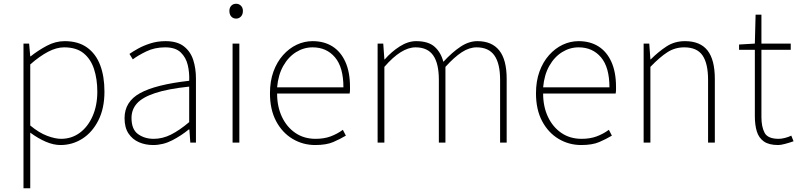

<svg xmlns="http://www.w3.org/2000/svg" viewBox="-20 -759 4255 1022"><path d="M105 243V-527H135L141 -459H143Q182 -490 228.5 -515Q275 -540 324 -540Q396 -540 443 -506.5Q490 -473 513 -413Q536 -353 536 -271Q536 -182 503.5 -118Q471 -54 418 -20.5Q365 13 302 13Q265 13 224 -4.5Q183 -22 141 -53V46V243ZM305 -20Q361 -20 404.5 -52Q448 -84 473 -141Q498 -198 498 -271Q498 -338 480.5 -391.5Q463 -445 424.5 -476Q386 -507 321 -507Q281 -507 236 -483.5Q191 -460 141 -416V-91Q188 -52 231 -36Q274 -20 305 -20Z M795 13Q754 13 719.5 -2Q685 -17 664 -48.5Q643 -80 643 -130Q643 -218 726 -263.5Q809 -309 987 -329Q989 -372 979.5 -412.5Q970 -453 942 -480Q914 -507 859 -507Q803 -507 758 -485Q713 -463 687 -443L669 -472Q686 -484 714.5 -500Q743 -516 780.5 -528Q818 -540 861 -540Q923 -540 958.5 -512.5Q994 -485 1008.5 -440Q1023 -395 1023 -341V0H993L988 -70H985Q945 -37 896.5 -12Q848 13 795 13ZM798 -20Q845 -20 890 -42.5Q935 -65 987 -109V-298Q873 -286 805.5 -263.5Q738 -241 709 -208.5Q680 -176 680 -131Q680 -70 715 -45Q750 -20 798 -20Z M1218 0V-527H1254V0ZM1237 -660Q1221 -660 1211 -671Q1201 -682 1201 -701Q1201 -718 1211 -728.5Q1221 -739 1237 -739Q1252 -739 1262.5 -728.5Q1273 -718 1273 -701Q1273 -682 1262.5 -671Q1252 -660 1237 -660Z M1658 13Q1592 13 1537 -20Q1482 -53 1449.5 -114.5Q1417 -176 1417 -262Q1417 -327 1435.5 -378Q1454 -429 1486.5 -465.5Q1519 -502 1559.5 -521Q1600 -540 1644 -540Q1705 -540 1749.5 -512Q1794 -484 1818.5 -429.5Q1843 -375 1843 -297Q1843 -289 1843 -280.5Q1843 -272 1841 -261H1455Q1455 -192 1480.5 -137.5Q1506 -83 1552 -51.5Q1598 -20 1660 -20Q1705 -20 1740 -33Q1775 -46 1805 -68L1821 -37Q1791 -19 1754 -3Q1717 13 1658 13ZM1455 -294H1808Q1808 -401 1763 -454Q1718 -507 1644 -507Q1597 -507 1556 -481.5Q1515 -456 1488 -408.5Q1461 -361 1455 -294Z M1990 0V-527H2020L2026 -443H2028Q2064 -484 2108 -512Q2152 -540 2195 -540Q2260 -540 2293.5 -510Q2327 -480 2340 -430Q2387 -481 2431.5 -510.5Q2476 -540 2521 -540Q2598 -540 2637.5 -490.5Q2677 -441 2677 -339V0H2642V-334Q2642 -421 2611.5 -464Q2581 -507 2517 -507Q2478 -507 2438 -481Q2398 -455 2351 -403V0H2316V-334Q2316 -421 2286 -464Q2256 -507 2192 -507Q2154 -507 2112.5 -481Q2071 -455 2026 -403V0Z M3074 13Q3008 13 2953 -20Q2898 -53 2865.5 -114.5Q2833 -176 2833 -262Q2833 -327 2851.5 -378Q2870 -429 2902.5 -465.5Q2935 -502 2975.5 -521Q3016 -540 3060 -540Q3121 -540 3165.5 -512Q3210 -484 3234.5 -429.5Q3259 -375 3259 -297Q3259 -289 3259 -280.5Q3259 -272 3257 -261H2871Q2871 -192 2896.5 -137.5Q2922 -83 2968 -51.5Q3014 -20 3076 -20Q3121 -20 3156 -33Q3191 -46 3221 -68L3237 -37Q3207 -19 3170 -3Q3133 13 3074 13ZM2871 -294H3224Q3224 -401 3179 -454Q3134 -507 3060 -507Q3013 -507 2972 -481.5Q2931 -456 2904 -408.5Q2877 -361 2871 -294Z M3406 0V-527H3436L3442 -443H3444Q3485 -484 3528 -512Q3571 -540 3626 -540Q3707 -540 3746 -490.5Q3785 -441 3785 -339V0H3749V-334Q3749 -421 3719.5 -464Q3690 -507 3622 -507Q3573 -507 3532.5 -481Q3492 -455 3442 -403V0Z M4122 13Q4073 13 4046 -6Q4019 -25 4008.5 -59.5Q3998 -94 3998 -140V-494H3914V-522L3998 -527L4002 -681H4033V-527H4189V-494H4033V-135Q4033 -84 4050 -52Q4067 -20 4125 -20Q4140 -20 4159 -25Q4178 -30 4192 -37L4204 -7Q4181 1 4158.5 7Q4136 13 4122 13Z"/></svg>

Font: Noto Sans TC Thin
Style: Regular
Weight: 100
Designer: Ryoko NISHIZUKA 西塚涼子 (kana, bopomofo & ideographs); Paul D. Hunt (Latin, Greek & Cyrillic); Sandoll Communications 산돌커뮤니
Foundry: Adobe
Version: Version 2.004-H2;hotconv 1.0.118;makeotfexe 2.5.65603